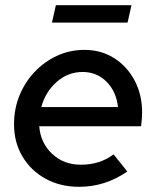

<svg xmlns="http://www.w3.org/2000/svg" viewBox="-20 -709 602 739"><path d="M285 10Q212 10 155.5 -21Q99 -52 66.5 -106.5Q34 -161 34 -231Q34 -290 55 -341.5Q76 -393 113.5 -432.5Q151 -472 200 -494.5Q249 -517 305 -517Q369 -517 419 -485.5Q469 -454 498 -399.5Q527 -345 527 -275Q527 -265 526 -252.5Q525 -240 523 -223H131Q136 -159 180.5 -117Q225 -75 291 -75Q365 -75 417 -115L470 -49Q385 10 285 10ZM139 -297H434Q428 -356 390.5 -394Q353 -432 298 -432Q242 -432 198.5 -394Q155 -356 139 -297ZM180 -622 195 -689H486L471 -622Z"/></svg>

Font: Red Hat Display Medium
Style: Italic
Weight: 500
Italic angle: -12°
Designer: Pentagram, MCKL
Foundry: Pentagram, MCKL
Version: Version 1.023; ttfautohint (v1.8.3)